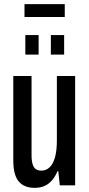

<svg xmlns="http://www.w3.org/2000/svg" viewBox="-20 -893 430 925"><path d="M147 12Q96 12 70 -19Q44 -50 44 -121V-527H132V-145Q132 -129 134 -115.5Q136 -102 141 -92Q146 -82 155.5 -76.5Q165 -71 180 -71Q202 -71 219 -87Q236 -103 245 -135.5Q254 -168 254 -217V-527H342V0H268L261 -68H257Q245 -40 228.5 -22Q212 -4 192 4Q172 12 147 12ZM102 -630V-724H166V-630ZM225 -630V-724H289V-630ZM98 -811V-873H292V-811Z"/></svg>

Font: Archivo ExtraCondensed Medium
Style: Regular
Weight: 500
Width: 2
Designer: Hector Gatti
Foundry: Omnibus-Type
Version: Version 2.001